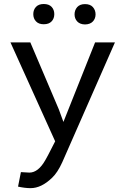

<svg xmlns="http://www.w3.org/2000/svg" viewBox="-20 -744 640 977"><path d="M71.8 205.6 86.4 131.8 129.4 134.3Q174.8 134.3 210.9 70.3Q219.7 55.2 224.6 45.4L260.7 -24.9L33.2 -528.3H134.3L279.3 -187.5L302.7 -123.5L463.9 -528.3H564.9L296.9 81.5Q272.9 134.3 245.1 160.6Q217.8 187 190.4 200.2Q163.1 213.4 135.3 213.4Q107.4 213.4 71.8 205.6ZM373 -708Q386.7 -723.1 412.6 -723.1Q439 -723.1 452.6 -708Q466.3 -692.4 466.3 -670.9Q466.3 -649.4 452.6 -634.8Q439 -620.1 412.6 -619.6Q386.7 -620.1 373 -634.8Q359.4 -649.4 359.4 -670.9Q359.4 -692.4 373 -708ZM149.4 -671.9Q149.4 -694.3 163.1 -709Q176.8 -723.6 202.6 -723.6Q229 -723.6 242.7 -709Q256.3 -694.3 256.3 -671.9Q256.3 -649.9 242.7 -635.3Q229 -620.6 202.6 -620.6Q176.8 -620.6 163.1 -635.3Q149.4 -649.9 149.4 -671.9Z"/></svg>

Font: RobotoMono-Regular
Style: Regular
Weight: 400
Designer: Google
Version: Version 2.000985; 2015; ttfautohint (v1.3)